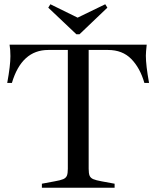

<svg xmlns="http://www.w3.org/2000/svg" viewBox="-20 -883 736 903"><path d="M177 -19 236 -30Q265 -35 277.5 -40.5Q290 -46 294.5 -56.5Q299 -67 299 -89V-648H207Q82 -648 36 -493H14Q29 -575 29 -619Q29 -649 25 -673H670Q666 -637 666 -621Q666 -576 681 -493H659Q639 -563 597.5 -605.5Q556 -648 488 -648H397V-89Q397 -67 401.5 -56.5Q406 -46 418.5 -40.5Q431 -35 459 -30L519 -19V0H177ZM207 -847 217 -863 345 -800 475 -863 485 -847 354 -722H339Z"/></svg>

Font: Ibarra Real Nova
Style: Regular
Weight: 400
Designer: Jose Maria Ribagorda & Octavio Pardo
Foundry: Jose Maria Ribagorda
Version: Version 1.014